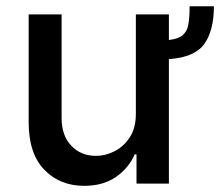

<svg xmlns="http://www.w3.org/2000/svg" viewBox="-20 -592 710 619"><path d="M591.3 -571.7H669.7Q669.4 -493.3 638.7 -450.3Q608 -407.3 524.5 -401.3V0H420.1V-94.5H414.4Q395.6 -50.8 354.2 -21.8Q312.9 7.1 251.4 7.1Q172.9 7.1 122.7 -44.9Q72.4 -96.9 72.4 -198.5V-545.5H178.6V-211.3Q178.6 -155.5 209.5 -122.5Q240.4 -89.5 289.8 -89.5Q319.6 -89.5 349.3 -104.4Q378.9 -119.3 398.6 -149.7Q418.3 -180 418 -226.2V-545.5H524.5V-463.1Q556.1 -466.6 570.1 -479.6Q584.2 -492.5 587.7 -515.3Q591.3 -538 591.3 -571.7Z"/></svg>

Font: Inter UI Medium
Style: Regular
Weight: 500
Designer: Rasmus Andersson
Foundry: rsms
Version: 3.2;8d6f07862